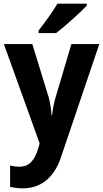

<svg xmlns="http://www.w3.org/2000/svg" viewBox="-20 -786 562 1046"><path d="M453 -756V-766H293C267 -721 223 -662 190 -619V-606H286C336 -644 419 -719 453 -756ZM1 -546 196 -5 188 23C169 86 140 122 87 122C67 122 48 119 35 116V232C53 236 76 240 106 240C195 240 273 189 312 71L521 -546H369L283 -256C273 -221 267 -192 264 -158H261C258 -193 254 -224 245 -257L156 -546Z"/></svg>

Font: Noto Sans Malayalam SemiCondensed
Style: Bold
Weight: 700
Width: 4
Designer: Jelle Bosma - Monotype Design Team
Foundry: Monotype Imaging Inc.
Version: Version 2.104